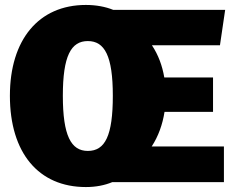

<svg xmlns="http://www.w3.org/2000/svg" viewBox="-20 -736 950 776"><path d="M645 -284H841V-423H644C636 -470 620 -514 594 -553H869L890 -696H438C406 -709 368 -716 327 -716C136 -716 20 -575 20 -349C20 -118 136 20 327 20C367 20 403 13 434 0H885V-144H593C620 -185 637 -233 645 -284ZM335 -126C267 -126 234 -188 234 -349C234 -510 267 -570 335 -570C403 -570 436 -510 436 -349C436 -188 405 -126 335 -126Z"/></svg>

Font: Fira Sans Heavy
Style: Regular
Weight: 900
Designer: bBox Type GmbH & Carrois Corporate GbR & Edenspiekermann AG
Foundry: bBox Type GmbH & Carrois Corporate GbR & Edenspiekermann AG
Version: Version 4.300;PS 004.300;hotconv 1.0.88;makeotf.lib2.5.64775